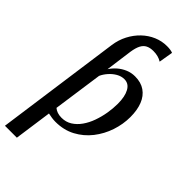

<svg xmlns="http://www.w3.org/2000/svg" viewBox="-330 -897 1218 1218"><g transform="rotate(45 279.0 -288.0)"><path d="M4 254 121 -587Q128.5 -640 151.5 -684.2Q174.5 -728.5 209 -761.5Q243.5 -794.5 285.8 -812.5Q328 -830.5 374 -830.5Q390.5 -830.5 404 -828.5Q417.5 -826.5 426.5 -822.5L410.5 -727.5Q395 -737.5 376 -742.5Q357 -747.5 335 -747.5Q305 -747.5 285 -737.2Q265 -727 253 -703.8Q241 -680.5 235 -641L210.5 -460Q226.5 -485 250.2 -505.8Q274 -526.5 303.5 -539Q333 -551.5 366.5 -551.5Q420 -551.5 456 -526.5Q492 -501.5 510 -456Q528 -410.5 528 -348Q528 -283.5 506.8 -220Q485.5 -156.5 444.8 -104.5Q404 -52.5 345.5 -21.2Q287 10 212.5 10Q196.5 10 179.5 7.5Q162.5 5 146.5 1.5L111 254ZM222 -35.5Q260.5 -35.5 291 -54.5Q321.5 -73.5 344.5 -106Q367.5 -138.5 382.2 -179.5Q397 -220.5 404.5 -264.8Q412 -309 412 -351Q412 -416 391.2 -453.5Q370.5 -491 331 -491Q304 -491 278.8 -476.5Q253.5 -462 233.5 -439.2Q213.5 -416.5 202.5 -392L155 -57.5Q167 -47 183.8 -41.2Q200.5 -35.5 222 -35.5Z"/></g></svg>

Font: Merriweather 60pt Medium
Style: Italic
Weight: 500
Italic angle: -7.8°
Version: Version 2.101